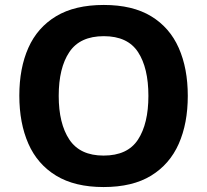

<svg xmlns="http://www.w3.org/2000/svg" viewBox="-20 -745 836 775"><path d="M738 -358Q738 -247 701.5 -164.5Q665 -82 590 -36Q515 10 398 10Q282 10 206.5 -36Q131 -82 94.5 -165Q58 -248 58 -359Q58 -470 94.5 -552Q131 -634 206.5 -679.5Q282 -725 399 -725Q515 -725 590 -679.5Q665 -634 701.5 -551.5Q738 -469 738 -358ZM217 -358Q217 -246 260 -181.5Q303 -117 398 -117Q495 -117 537 -181.5Q579 -246 579 -358Q579 -471 537 -535Q495 -599 399 -599Q303 -599 260 -535Q217 -471 217 -358Z"/></svg>

Font: Noto Sans Tangsa
Style: Regular
Weight: 400
Designer: David Williams
Foundry: Google LLC
Version: Version 1.504